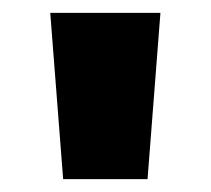

<svg xmlns="http://www.w3.org/2000/svg" viewBox="-20 -886 327 298"><path d="M78 -608H209L229 -866H58Z"/></svg>

Font: Noto Sans Malayalam UI Condensed Black
Style: Regular
Weight: 900
Width: 3
Designer: Jelle Bosma - Monotype Design Team
Foundry: Monotype Imaging Inc.
Version: Version 2.104